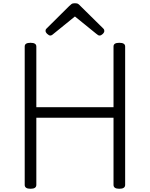

<svg xmlns="http://www.w3.org/2000/svg" viewBox="-20 -1155 928 1189"><path d="M169 14Q133 14 133 -10V-867Q133 -879 142 -884.5Q151 -890 169 -890Q205 -890 205 -867V-491H683V-867Q683 -879 692 -884.5Q701 -890 719 -890Q755 -890 755 -867V-10Q755 2 746 8Q737 14 719 14Q683 14 683 -10V-426H205V-10Q205 2 196 8Q187 14 169 14ZM291 -935Q283 -935 272.5 -945Q262 -955 262 -964Q262 -967 263 -970.5Q264 -974 268 -978L409 -1118Q416 -1125 423 -1130Q430 -1135 444 -1135Q458 -1135 465 -1130Q472 -1125 478 -1118L620 -978Q624 -974 625 -970Q626 -966 626 -963Q626 -954 616 -944.5Q606 -935 597 -935Q591 -935 586.5 -938Q582 -941 576 -946L444 -1053L312 -946Q306 -941 301.5 -938Q297 -935 291 -935Z"/></svg>

Font: Playwrite GB S Light
Style: Regular
Weight: 300
Designer: Veronika Burian, José Scaglione
Foundry: TypeTogether
Version: Version 1.002